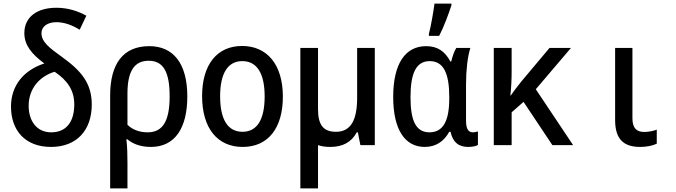

<svg xmlns="http://www.w3.org/2000/svg" viewBox="-20 -805 3750 1065"><path d="M263 10C406 10 489 -83 489 -225C489 -343 431 -412 324 -489C253 -540 210 -573 210 -621C210 -657 242 -682 293 -682C336 -682 380 -666 422 -640L459 -718C415 -742 359 -762 293 -762C187 -762 115 -712 115 -621C115 -554 157 -504 226 -453C112 -416 41 -331 41 -214C41 -81 120 10 263 10ZM264 -71C183 -71 139 -135 139 -218C139 -314 200 -382 283 -407C356 -358 392 -302 392 -226C392 -127 346 -71 264 -71Z M591 -275V240H687V99C687 55 686 8 681 -32H687C719 -5 763 10 817 10C952 10 1019 -97 1019 -270C1019 -455 940 -549 808 -549C662 -549 591 -450 591 -275ZM799 -71C755 -71 715 -85 687 -113V-286C687 -410 725 -468 805 -468C886 -468 921 -406 921 -271C921 -135 884 -71 799 -71Z M1326 10C1468 10 1549 -95 1549 -269C1549 -450 1459 -550 1323 -550C1184 -550 1101 -447 1101 -272C1101 -95 1185 10 1326 10ZM1325 -74C1243 -74 1201 -143 1201 -271C1201 -397 1243 -466 1324 -466C1406 -466 1448 -397 1448 -270C1448 -143 1407 -74 1325 -74Z M1812 10C1879 10 1929 -15 1959 -71H1965L1979 0H2059V-539H1961V-262C1961 -141 1927 -74 1844 -74C1774 -74 1744 -111 1744 -200V-539H1646V240H1744V0C1764 7 1787 10 1812 10Z M2359 -617V-606H2416C2443 -658 2469 -729 2484 -776V-785H2390C2386 -750 2369 -652 2359 -617ZM2336 10C2400 10 2444 -23 2472 -74H2479C2492 -14 2526 10 2577 10C2601 10 2623 5 2631 -1V-76C2623 -73 2612 -71 2603 -71C2578 -71 2565 -90 2565 -136V-339C2565 -416 2574 -493 2589 -539H2511C2499 -520 2489 -490 2483 -464H2478C2448 -521 2406 -549 2344 -549C2228 -549 2161 -452 2161 -267C2161 -86 2226 10 2336 10ZM2362 -71C2288 -71 2257 -134 2257 -265C2257 -401 2289 -466 2364 -466C2440 -466 2472 -398 2472 -268V-259C2472 -134 2438 -71 2362 -71Z M2719 0H2818V-182L2884 -240L3044 0H3159L2952 -310L3147 -539H3028L2871 -352C2849 -325 2832 -302 2813 -275H2811C2816 -322 2818 -365 2818 -410V-539H2719Z M3531 10C3567 10 3601 3 3623 -8V-86C3609 -80 3580 -73 3554 -73C3512 -73 3488 -93 3488 -149V-539H3392V-139C3392 -32 3440 10 3531 10Z"/></svg>

Font: Noto Sans Mono Condensed Medium
Style: Regular
Weight: 500
Width: 3
Designer: Monotype Design Team
Foundry: Monotype Imaging Inc.
Version: Version 2.014